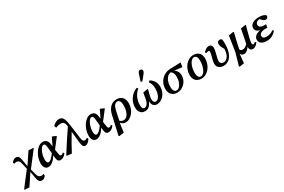

<svg xmlns="http://www.w3.org/2000/svg" viewBox="85 -2262 5819 3940"><g transform="rotate(-30 2994.0 -292.0)"><path d="M-47 173 -55 161 205 -178 177 -304Q168 -356 146.5 -381.5Q125 -407 81 -407Q67 -407 55.5 -404Q44 -401 32 -396L21 -430Q40 -456 66 -474Q92 -492 122 -492Q165 -492 185.5 -465Q206 -438 215 -382L242 -217L423 -489L530 -483L538 -471L270 -124L298 -14Q311 46 335.5 71Q360 96 399 96Q423 96 450 86L456 121Q440 150 415.5 168Q391 186 361 186Q318 186 295.5 159Q273 132 263 68L236 -86L60 179Z M616 -161Q616 -113 629 -91.5Q642 -70 661 -70Q690 -70 726.5 -103Q763 -136 808 -197L795 -350Q790 -398 778 -416Q766 -434 746 -434Q721 -434 698 -408Q675 -382 656.5 -341Q638 -300 627 -252.5Q616 -205 616 -161ZM612 14Q561 14 532.5 -24Q504 -62 504 -129Q504 -192 524 -256Q544 -320 579.5 -373.5Q615 -427 661.5 -460Q708 -493 761 -493Q815 -493 846 -462Q877 -431 885 -362L891 -311L980 -495L1070 -456V-445L902 -228L916 -136Q922 -93 931 -79.5Q940 -66 957 -66Q968 -66 982 -73Q996 -80 1013 -96L1033 -70Q1003 -28 968.5 -7Q934 14 899 14Q862 14 842.5 -9Q823 -32 818 -84L813 -144Q758 -61 709 -23.5Q660 14 612 14Z M1484 14Q1450 14 1433 -15.5Q1416 -45 1410 -102L1382 -376Q1324 -281 1269 -184Q1214 -87 1160 15L1050 0L1043 -12Q1123 -142 1204.5 -264.5Q1286 -387 1368 -508L1366 -526Q1360 -587 1333.5 -610.5Q1307 -634 1266 -634Q1238 -634 1209.5 -627.5Q1181 -621 1149 -607L1130 -657Q1174 -700 1211.5 -716.5Q1249 -733 1284 -733Q1321 -733 1347 -715Q1373 -697 1391 -653.5Q1409 -610 1420 -532L1470 -169Q1477 -120 1492.5 -104Q1508 -88 1530 -88Q1553 -88 1590 -112L1608 -81Q1548 14 1484 14Z M1753 -161Q1753 -113 1766 -91.5Q1779 -70 1798 -70Q1827 -70 1863.5 -103Q1900 -136 1945 -197L1932 -350Q1927 -398 1915 -416Q1903 -434 1883 -434Q1858 -434 1835 -408Q1812 -382 1793.5 -341Q1775 -300 1764 -252.5Q1753 -205 1753 -161ZM1749 14Q1698 14 1669.5 -24Q1641 -62 1641 -129Q1641 -192 1661 -256Q1681 -320 1716.5 -373.5Q1752 -427 1798.5 -460Q1845 -493 1898 -493Q1952 -493 1983 -462Q2014 -431 2022 -362L2028 -311L2117 -495L2207 -456V-445L2039 -228L2053 -136Q2059 -93 2068 -79.5Q2077 -66 2094 -66Q2105 -66 2119 -73Q2133 -80 2150 -96L2170 -70Q2140 -28 2105.5 -7Q2071 14 2036 14Q1999 14 1979.5 -9Q1960 -32 1955 -84L1950 -144Q1895 -61 1846 -23.5Q1797 14 1749 14Z M2388 -302 2342 -84Q2377 -46 2427 -46Q2470 -46 2504 -80Q2538 -114 2557.5 -174Q2577 -234 2577 -312Q2577 -380 2556.5 -413Q2536 -446 2498 -446Q2461 -446 2433 -411.5Q2405 -377 2388 -302ZM2186 191 2171 181 2272 -265Q2295 -369 2356 -431Q2417 -493 2511 -493Q2591 -493 2640.5 -444Q2690 -395 2690 -294Q2690 -234 2670 -178.5Q2650 -123 2614.5 -80Q2579 -37 2534.5 -11.5Q2490 14 2440 14Q2406 14 2377.5 -1Q2349 -16 2329 -44L2298 175Z M2901 14Q2834 14 2795 -31Q2756 -76 2756 -154Q2756 -229 2784.5 -295Q2813 -361 2865.5 -412Q2918 -463 2989 -490L3010 -462Q2940 -405 2903 -322.5Q2866 -240 2866 -149Q2866 -97 2880.5 -74Q2895 -51 2923 -51Q2965 -51 2994 -94Q3023 -137 3034 -206L3056 -337L3164 -358L3175 -347L3143 -223Q3136 -199 3133 -177.5Q3130 -156 3130 -139Q3130 -50 3192 -50Q3226 -50 3253 -82Q3280 -114 3296.5 -167.5Q3313 -221 3313 -287Q3313 -342 3300.5 -382Q3288 -422 3261 -464L3290 -490Q3350 -457 3384.5 -401Q3419 -345 3419 -264Q3419 -209 3400.5 -158.5Q3382 -108 3349 -69.5Q3316 -31 3273.5 -8.5Q3231 14 3183 14Q3130 14 3100 -21.5Q3070 -57 3068 -122Q3041 -60 3000.5 -23Q2960 14 2901 14ZM3120 -559Q3146 -639 3172 -718Q3183 -751 3197.5 -763Q3212 -775 3229 -775Q3252 -775 3266 -761.5Q3280 -748 3280 -728Q3280 -712 3272.5 -697Q3265 -682 3248 -661Q3224 -631 3200.5 -601.5Q3177 -572 3152 -542Z M3662 14Q3586 14 3535 -33.5Q3484 -81 3484 -173Q3484 -257 3522.5 -326.5Q3561 -396 3629 -438.5Q3697 -481 3785 -483L4029 -490L4012 -389L3828 -410Q3869 -386 3893 -344Q3917 -302 3917 -253Q3917 -199 3897 -150.5Q3877 -102 3841.5 -65Q3806 -28 3760 -7Q3714 14 3662 14ZM3595 -162Q3595 -95 3616 -64Q3637 -33 3672 -33Q3712 -33 3744 -67Q3776 -101 3795 -156.5Q3814 -212 3814 -274Q3814 -384 3745 -416Q3696 -405 3662.5 -368Q3629 -331 3612 -277.5Q3595 -224 3595 -162Z M4238 14Q4188 14 4147 -6.5Q4106 -27 4082 -67.5Q4058 -108 4058 -169Q4058 -234 4079 -292.5Q4100 -351 4137.5 -396Q4175 -441 4224 -467Q4273 -493 4330 -493Q4406 -493 4456 -447.5Q4506 -402 4506 -310Q4506 -246 4485.5 -188Q4465 -130 4428.5 -84.5Q4392 -39 4343 -12.5Q4294 14 4238 14ZM4248 -33Q4280 -33 4307 -58Q4334 -83 4353.5 -124.5Q4373 -166 4383.5 -216.5Q4394 -267 4394 -318Q4394 -389 4373 -417.5Q4352 -446 4320 -446Q4288 -446 4261 -422Q4234 -398 4213.5 -357.5Q4193 -317 4182 -266Q4171 -215 4171 -162Q4171 -91 4193 -62Q4215 -33 4248 -33Z M4761 14Q4724 14 4689.5 0Q4655 -14 4633.5 -44Q4612 -74 4612 -122Q4612 -149 4619.5 -184.5Q4627 -220 4637 -256Q4647 -292 4654.5 -324Q4662 -356 4662 -377Q4662 -406 4636 -406Q4626 -406 4612.5 -403Q4599 -400 4580 -392L4565 -422Q4607 -462 4635.5 -477.5Q4664 -493 4694 -493Q4731 -493 4750.5 -471Q4770 -449 4770 -409Q4770 -380 4762 -341Q4754 -302 4743 -261.5Q4732 -221 4724 -185.5Q4716 -150 4716 -129Q4716 -90 4738 -69Q4760 -48 4797 -48Q4855 -48 4898.5 -107Q4942 -166 4946 -284Q4915 -335 4903 -367Q4891 -399 4891 -430Q4891 -462 4911.5 -478.5Q4932 -495 4960 -493Q4988 -493 5003 -471Q5008 -449 5009 -425Q5010 -401 5010 -359Q5010 -248 4980.5 -164Q4951 -80 4895 -33Q4839 14 4761 14Z M5454 14Q5419 14 5398.5 -9Q5378 -32 5378 -75Q5378 -77 5378 -78.5Q5378 -80 5378 -81Q5347 -32 5311.5 -9Q5276 14 5247 14Q5219 14 5199 -0.5Q5179 -15 5167 -40L5146 175L5038 191L5024 181L5107 -110L5164 -474L5278 -493L5287 -482Q5262 -377 5246.5 -310Q5231 -243 5221.5 -199Q5212 -155 5205 -118Q5215 -98 5231.5 -89Q5248 -80 5267 -80Q5296 -80 5326.5 -97Q5357 -114 5386 -148L5450 -474L5563 -493L5572 -482L5539 -362Q5511 -256 5497.5 -195Q5484 -134 5484 -102Q5484 -66 5510 -66Q5522 -66 5534.5 -73.5Q5547 -81 5561 -94L5581 -68Q5519 14 5454 14Z M5785 14Q5706 14 5660 -18Q5614 -50 5614 -111Q5614 -147 5635.5 -175Q5657 -203 5693.5 -221.5Q5730 -240 5775 -246Q5725 -257 5697 -284.5Q5669 -312 5669 -354Q5669 -416 5727 -454.5Q5785 -493 5879 -493Q5944 -493 5984.5 -479Q6025 -465 6043 -438Q6042 -407 6024 -391Q6006 -375 5983 -375Q5947 -375 5907 -417L5876 -450Q5832 -449 5804.5 -427Q5777 -405 5777 -367Q5777 -333 5805.5 -312.5Q5834 -292 5883 -292Q5902 -292 5911.5 -292Q5921 -292 5940 -293L5926 -216Q5918 -217 5905.5 -217Q5893 -217 5879 -217Q5811 -217 5772.5 -195Q5734 -173 5734 -132Q5734 -97 5756.5 -81.5Q5779 -66 5825 -66Q5876 -66 5915 -80Q5954 -94 5991 -122L6013 -97Q5972 -46 5915 -16Q5858 14 5785 14Z"/></g></svg>

Font: Source Serif 4 Semibold
Style: Italic
Weight: 600
Italic angle: -12°
Designer: Frank Grießhammer
Foundry: Adobe
Version: Version 4.005;hotconv 1.1.0;makeotfexe 2.6.0